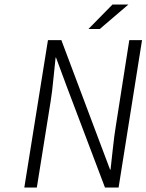

<svg xmlns="http://www.w3.org/2000/svg" viewBox="-20 -840 656 860"><path d="M376 -710 483.9 -819.8H555.2L426.8 -710ZM88.9 0 194.8 -660.2H254.9L423.8 -210.9L473.1 -80.1H475.1Q476.1 -85.9 484.1 -161.9Q492.2 -237.8 499 -276.9L559.1 -660.2H616.2L511.2 0H450.2L279.8 -450.2L231 -582H229Q227.1 -566.9 220.2 -496.1Q213.4 -425.3 207 -387.2L145 0Z"/></svg>

Font: Office Code Pro Light Italic
Style: Regular
Weight: 300
Italic angle: -9°
Designer: Nathan Rutzky & Paul D. Hunt
Foundry: Adobe Systems Incorporated
Version: Version 1.004;PS 001.004;hotconv 1.0.70;makeotf.lib2.5.58329